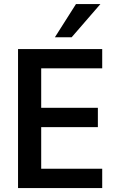

<svg xmlns="http://www.w3.org/2000/svg" viewBox="-20 -954 588 974"><path d="M71.5 0V-705H498.5V-607.5H189V-407H476.5V-309H189V-98H498.5V0ZM258.5 -765 365.5 -933.5H489.5L343.5 -765Z"/></svg>

Font: Nunito Sans 12pt ExtraLight SemiCondensed
Style: Regular
Weight: 200
Width: 4
Version: Version 3.101;gftools[0.9.27]